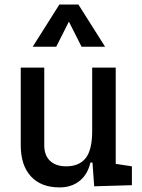

<svg xmlns="http://www.w3.org/2000/svg" viewBox="-20 -815 626 845"><path d="M242.2 9.8Q160.6 9.8 116 -38.8Q71.3 -87.4 71.3 -175.8V-517.6H174.8V-175.8Q174.8 -131.3 200.2 -107.2Q225.6 -83 271.5 -83Q328.1 -83 356.9 -118.9Q385.7 -154.8 385.7 -239.3L412.1 -99.6H377.9Q365.7 -46.9 330.1 -18.6Q294.4 9.8 242.2 9.8ZM394.5 4.9 385.7 -119.1V-210H489.3V-93.8L560.5 -83V0ZM385.7 -146.5V-517.6H489.3V-175.8ZM124 -609.4 241.2 -794.9H325.2L442.4 -609.4H338.9L278.3 -729.5H288.1L227.5 -609.4Z"/></svg>

Font: Cascadia Mono
Style: Regular
Weight: 400
Monospace: yes
Designer: Aaron Bell
Foundry: Saja Typeworks
Version: Version 2404.023